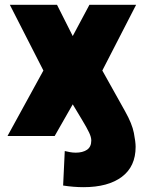

<svg xmlns="http://www.w3.org/2000/svg" viewBox="-20 -566 598 799"><path d="M327.6 212.9Q307.6 212.9 286.1 211.2Q264.6 209.5 242.7 206.1L249.5 62.5Q259.3 64.9 271 67.1Q282.7 69.3 295.4 69.3Q323.7 69.3 341.8 57.4Q359.9 45.4 359.9 18.6Q359.9 4.9 350.8 -14.4Q341.8 -33.7 320.8 -68.4L282.7 -131.8L207.5 0H11.2L160.6 -272.5L21 -545.9H217.3L282.7 -416L352.1 -545.9H546.4L405.8 -272.5L500.5 -103Q529.8 -50.8 537.1 -12.9Q544.4 24.9 544.4 44.9Q544.4 127 487.1 169.9Q429.7 212.9 327.6 212.9Z"/></svg>

Font: Inter Black
Style: Regular
Weight: 900
Designer: Rasmus Andersson
Foundry: rsms
Version: Version 4.000;git-a52131595